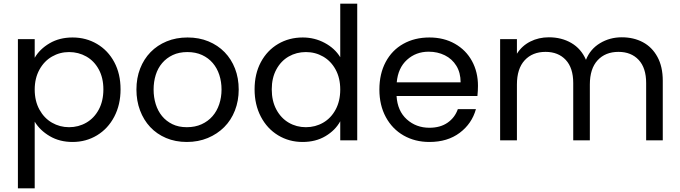

<svg xmlns="http://www.w3.org/2000/svg" viewBox="-20 -760 3682 1040"><path d="M168 -447Q195 -494 248.5 -525.5Q302 -557 373 -557Q446 -557 505.5 -522Q565 -487 599 -423.5Q633 -360 633 -276Q633 -193 599 -128Q565 -63 505.5 -27Q446 9 373 9Q303 9 249.5 -22.5Q196 -54 168 -101V260H77V-548H168ZM540 -276Q540 -338 515 -384Q490 -430 447.5 -454Q405 -478 354 -478Q304 -478 261.5 -453.5Q219 -429 193.5 -382.5Q168 -336 168 -275Q168 -213 193.5 -166.5Q219 -120 261.5 -95.5Q304 -71 354 -71Q405 -71 447.5 -95.5Q490 -120 515 -166.5Q540 -213 540 -276Z M992 9Q930 9 879.5 -12.5Q829 -34 793.5 -72Q758 -110 738.5 -162Q719 -214 719 -275Q719 -337 739 -388.5Q759 -440 795.5 -477.5Q832 -515 883 -536Q934 -557 996 -557Q1058 -557 1109 -536Q1160 -515 1196.5 -477.5Q1233 -440 1253 -388.5Q1273 -337 1273 -275Q1273 -214 1252.5 -161.5Q1232 -109 1194.5 -71.5Q1157 -34 1105.5 -12.5Q1054 9 992 9ZM992 -71Q1037 -71 1072 -87Q1107 -103 1131 -130.5Q1155 -158 1167.5 -195.5Q1180 -233 1180 -275Q1180 -317 1168 -354Q1156 -391 1132.5 -418.5Q1109 -446 1074.5 -462Q1040 -478 995 -478Q950 -478 916 -462Q882 -446 858.5 -418.5Q835 -391 823.5 -354Q812 -317 812 -275Q812 -233 823.5 -196Q835 -159 857.5 -131.5Q880 -104 913.5 -87.5Q947 -71 992 -71Z M1359 -276Q1359 -360 1393 -423.5Q1427 -487 1486.5 -522Q1546 -557 1620 -557Q1684 -557 1739 -527.5Q1794 -498 1823 -450V-740H1915V0H1823V-103Q1796 -54 1743 -22.5Q1690 9 1619 9Q1546 9 1486.5 -27Q1427 -63 1393 -128Q1359 -193 1359 -276ZM1823 -275Q1823 -337 1798 -383Q1773 -429 1730.5 -453.5Q1688 -478 1637 -478Q1586 -478 1544 -454Q1502 -430 1477 -384Q1452 -338 1452 -276Q1452 -213 1477 -166.5Q1502 -120 1544 -95.5Q1586 -71 1637 -71Q1688 -71 1730.5 -95.5Q1773 -120 1798 -166.5Q1823 -213 1823 -275Z M2569 -295Q2569 -269 2566 -240H2128Q2133 -159 2183.5 -113.5Q2234 -68 2306 -68Q2365 -68 2404.5 -95.5Q2444 -123 2460 -169H2558Q2536 -90 2470 -40.5Q2404 9 2306 9Q2228 9 2166.5 -26Q2105 -61 2070 -125.5Q2035 -190 2035 -275Q2035 -360 2069 -424Q2103 -488 2164.5 -522.5Q2226 -557 2306 -557Q2384 -557 2444 -523Q2504 -489 2536.5 -429.5Q2569 -370 2569 -295ZM2475 -314Q2475 -366 2452 -403.5Q2429 -441 2389.5 -460.5Q2350 -480 2302 -480Q2233 -480 2184.5 -436Q2136 -392 2129 -314Z M3348 -558Q3412 -558 3462 -531.5Q3512 -505 3541 -452Q3570 -399 3570 -323V0H3480V-310Q3480 -392 3439.5 -435.5Q3399 -479 3330 -479Q3259 -479 3217 -433.5Q3175 -388 3175 -302V0H3085V-310Q3085 -392 3044.5 -435.5Q3004 -479 2935 -479Q2864 -479 2822 -433.5Q2780 -388 2780 -302V0H2689V-548H2780V-469Q2807 -512 2852.5 -535Q2898 -558 2953 -558Q3022 -558 3075 -527Q3128 -496 3154 -436Q3177 -494 3230 -526Q3283 -558 3348 -558Z"/></svg>

Font: A Bank Premium Regular
Style: Regular
Weight: 400
Designer: Ninad Kale (Devanagari), Jonny Pinhorn (Latin), Htun Naung (Myanmar)
Foundry: Indian Type Foundry
Version: 4.004